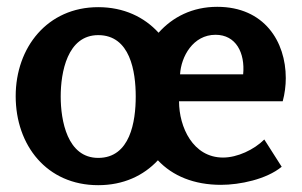

<svg xmlns="http://www.w3.org/2000/svg" viewBox="-20 -531 886 563"><path d="M26 -249C26 -105 117 12 268 12C342 12 401 -16 443 -61C486 -15 549 11 628 11C683 11 761 -5 806 -42L755 -122C725 -92 676 -69 634 -69C546 -69 505 -158 505 -234H809C815 -256 818 -280 818 -302C818 -409 755 -511 617 -511C544 -511 486 -481 445 -435C403 -481 343 -510 268 -510C119 -510 26 -392 26 -249ZM508 -313C511 -365 546 -429 612 -429C672 -429 699 -376 693 -313ZM158 -248C158 -318 177 -428 268 -428C362 -428 378 -321 378 -248C378 -175 362 -68 268 -68C177 -68 158 -178 158 -248Z"/></svg>

Font: Rosario
Style: Bold
Weight: 700
Designer: Hector Gatti
Foundry: Omnibus Type
Version: Version 1.100